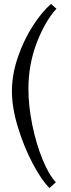

<svg xmlns="http://www.w3.org/2000/svg" viewBox="-20 -728 355 966"><path d="M229 218Q190 180 145.5 96.5Q101 13 70.5 -86.5Q40 -186 40 -269Q40 -354 70.5 -442Q101 -530 147 -600.5Q193 -671 237 -708L264 -684Q207 -622 165 -513Q123 -404 123 -281Q123 -195 142.5 -99.5Q162 -4 194 74Q226 152 261 189Z"/></svg>

Font: EB Squaramond
Style: Regular
Weight: 400
Designer: Jake Brussel Faria
Foundry: Jake Brussel Faria
Version: Version 0.002